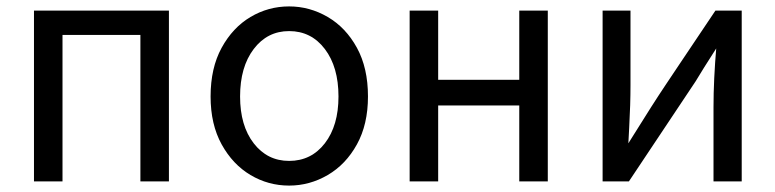

<svg xmlns="http://www.w3.org/2000/svg" viewBox="-20 -560 2417 599"><path d="M507 6H418V-451H175V6H86V-527H507Z M882 19Q817 19 761.5 -14Q706 -47 671.5 -109.5Q637 -172 637 -259Q637 -348 671.5 -411Q706 -474 761.5 -507Q817 -540 882 -540Q946 -540 1002.5 -507Q1059 -474 1093.5 -411Q1128 -348 1128 -259Q1128 -172 1093.5 -109.5Q1059 -47 1002.5 -14Q946 19 882 19ZM882 -58Q951 -58 993.5 -113Q1036 -168 1036 -259Q1036 -351 993.5 -407Q951 -463 882 -463Q814 -463 771.5 -407Q729 -351 729 -259Q729 -168 771.5 -113Q814 -58 882 -58Z M1689 6H1600V-231H1347V6H1258V-527H1347V-311H1600V-527H1689Z M2294 6H2206V-226Q2206 -311 2215 -416H2219L2177 -350L2150 -306L1942 6H1860V-527H1947V-294Q1947 -235 1943 -163L1940 -106H1936Q1984 -183 2010.5 -224.5Q2037 -266 2056.5 -295Q2076 -324 2102 -363L2212 -527H2294Z"/></svg>

Font: LXGW 975 Gothic SC
Style: Regular
Weight: 400
Version: Version 2.01;February 25, 2021